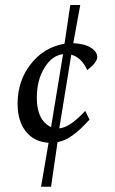

<svg xmlns="http://www.w3.org/2000/svg" viewBox="-20 -709 449 751"><path d="M179.7 21.5H140.6L169.9 -150.4Q113.3 -154.3 81.1 -194.8Q48.8 -235.4 48.8 -303.7Q48.8 -391.6 99.6 -457.5Q150.4 -523.4 232.4 -538.1L254.9 -689.5H293.9L266.6 -540Q310.5 -538.1 335.4 -522.5Q360.4 -506.8 360.4 -485.4Q360.4 -465.8 321.3 -434.6Q298.8 -484.4 258.8 -495.1L211.9 -207Q252.9 -210 313.5 -275.4L330.1 -241.2Q257.8 -160.2 205.1 -153.3ZM179.7 -211.9 226.6 -497.1Q183.6 -492.2 153.8 -443.8Q124 -395.5 124 -326.2Q124 -238.3 179.7 -211.9Z"/></svg>

Font: Kelvinch
Style: Italic
Weight: 400
Italic angle: -10°
Designer: Paul James Miller
Foundry: High-Logic / Made with FontCreator
Version: Version 3.40;July 22, 2017;FontCreator 11.0.0.2388 64-bit